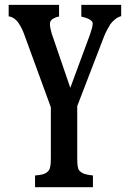

<svg xmlns="http://www.w3.org/2000/svg" viewBox="-20 -780 540 800"><path d="M16.1 -759.8H226.1V-710.9Q219.7 -710.4 213.1 -707.8Q206.5 -705.1 201.2 -702.1Q194.3 -698.2 191.2 -692.6Q188 -687 188 -681.2Q188 -671.4 190.4 -660.2Q192.9 -648.9 195.8 -639.2L272.9 -414.1L355 -636.2Q360.8 -653.3 363.5 -663.6Q366.2 -673.8 366.2 -683.1Q366.2 -688.5 360.8 -693.4Q355.5 -698.2 347.2 -702.1Q340.3 -705.1 333.7 -707Q327.1 -709 318.8 -710.9V-759.8H484.9V-712.9Q469.7 -708 459 -699.2Q448.2 -690.4 439.9 -679.2Q433.6 -669.4 426.8 -656.7Q419.9 -644 413.1 -627L301.8 -337.9V-124Q301.8 -100.6 303.5 -88.4Q305.2 -76.2 310.1 -69.8Q318.4 -60.5 330.8 -55.9Q343.3 -51.3 367.2 -48.8V0H126V-48.8Q148.4 -50.3 161.9 -54.9Q175.3 -59.6 183.1 -69.8Q188.5 -77.6 190.2 -90.3Q191.9 -103 191.9 -124V-333L83 -630.9Q76.7 -649.4 69.3 -663.6Q62 -677.7 55.2 -687Q38.6 -709 16.1 -711.9Z"/></svg>

Font: BIZ UDMincho
Style: Bold
Weight: 700
Monospace: yes
Designer: TypeBank Co., Ltd.
Foundry: Morisawa Inc.
Version: Version 1.06